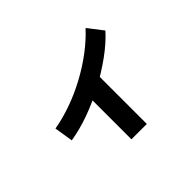

<svg xmlns="http://www.w3.org/2000/svg" viewBox="-134 -888 1148 1148"><g transform="rotate(-45 440.0 -314.0)"><path d="M131.1 -347.8Q202.2 -360 279.4 -387.2Q356.7 -414.4 431.7 -455Q506.7 -495.6 571.1 -544.4Q635.6 -593.3 683.3 -645.6L756.7 -551.1Q705.6 -494.4 633.3 -442.2Q561.1 -390 479.4 -346.1Q397.8 -302.2 312.8 -271.7Q227.8 -241.1 150 -228.9ZM406.7 18.9V-414.4H536.7V18.9Z"/></g></svg>

Font: Paperlogy 7 Bold
Style: Regular
Weight: 700
Designer: redesigned by Lee Juim, glyphs from Gmarket Sans & Montserrat
Foundry: PT&
Version: Version 1.001